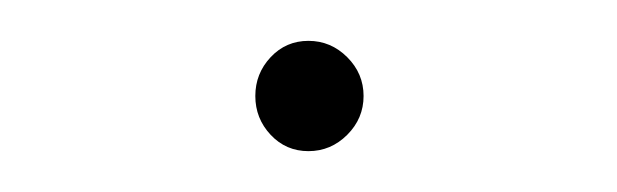

<svg xmlns="http://www.w3.org/2000/svg" viewBox="-20 -275 302 94"><path d="M112.5 -209Q105 -217 105 -228Q105 -239 112.5 -247Q120 -255 131 -255Q142 -255 150 -247Q158 -239 158 -228Q158 -217 150 -209Q142 -201 131 -201Q120 -201 112.5 -209Z"/></svg>

Font: Renner
Style: Thin
Weight: 200
Version: Version 003.000 ; ttfautohint (v0.97) -l 8 -r 50 -G 200 -x 1